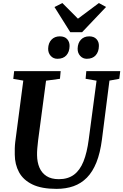

<svg xmlns="http://www.w3.org/2000/svg" viewBox="-20 -1198 789 1228"><path d="M680 -682.5 632 -306Q621 -220 596.8 -159.5Q572.5 -99 535.8 -61.8Q499 -24.5 450.2 -7.2Q401.5 10 341.5 10Q245.5 10 187 -18.5Q128.5 -47 101.8 -96.5Q75 -146 74.5 -208.5Q74 -227.5 74.5 -248Q75 -268.5 77.5 -290L129 -682.5L65 -693.5L70.5 -743H368L363.5 -694L274.5 -682L224 -302Q220.5 -273.5 218.5 -248.8Q216.5 -224 217 -205.5Q217.5 -161 232.2 -126.2Q247 -91.5 277.5 -71.8Q308 -52 356.5 -52Q414 -52 452.5 -80.2Q491 -108.5 513.8 -165Q536.5 -221.5 547.5 -306L597.5 -682L527.5 -694L532 -743H749L743 -694ZM347 -822Q321 -822 304.2 -840.8Q287.5 -859.5 288 -887Q289 -923 309.2 -944.2Q329.5 -965.5 362.5 -965.5Q393.5 -965.5 409.5 -947.8Q425.5 -930 425 -903.5Q424.5 -867 404.8 -844.5Q385 -822 347 -822ZM535 -822Q509.5 -822 492.8 -840.8Q476 -859.5 476.5 -887Q477.5 -923 497.5 -944.2Q517.5 -965.5 550.5 -965.5Q581 -965.5 597.2 -947.8Q613.5 -930 612.5 -903.5Q612 -867 592.2 -844.5Q572.5 -822 535 -822ZM429.5 -992 328.5 -1153 379 -1178.5Q404 -1153.5 428.8 -1128.5Q453.5 -1103.5 478.5 -1078.5Q512 -1103.5 545.5 -1128.5Q579 -1153.5 612.5 -1178.5L658.5 -1153.5L505 -992Z"/></svg>

Font: Merriweather
Style: Bold Italic
Weight: 700
Italic angle: -7.8°
Version: Version 2.101